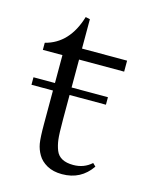

<svg xmlns="http://www.w3.org/2000/svg" viewBox="-90 -603 527 675"><g transform="rotate(15 173.0 -265.5)"><path d="M200.2 11.7Q167.5 11.7 145 -1Q122.6 -13.7 111.8 -32.7Q101.1 -50.8 97.4 -71.8Q93.8 -92.8 93.8 -142.6V-264.2H15.6V-291.5H93.8V-393.1H22.5V-418.9Q107.4 -440.4 138.2 -543.5L154.3 -540V-433.1H318.4V-393.1H154.3V-291.5H286.6V-264.2H154.3V-175.8Q154.3 -122.6 157 -101.8Q159.7 -81.1 166.5 -64Q180.2 -29.8 230 -29.8Q269 -29.8 296.4 -54.7L307.1 -44.4Q269 11.7 200.2 11.7Z"/></g></svg>

Font: Elstob Light
Style: Regular
Weight: 300
Designer: Peter S. Baker
Version: Version 1.015